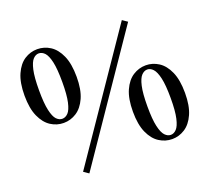

<svg xmlns="http://www.w3.org/2000/svg" viewBox="-131 -918 1227 1118"><g transform="rotate(-20 483.0 -359.0)"><path d="M202.1 -294.4Q159.6 -294.4 122.9 -318Q86.3 -341.6 63.6 -392Q40.9 -442.5 40.9 -521.9Q40.9 -602.4 63.6 -653.2Q86.3 -704.1 122.9 -727.7Q159.6 -751.2 202.1 -751.2Q245 -751.2 281.7 -727.7Q318.5 -704.1 341.2 -653.2Q363.8 -602.4 363.8 -521.9Q363.8 -442.5 341.2 -392Q318.5 -341.6 281.7 -318Q245 -294.4 202.1 -294.4ZM202.1 -320.1Q222.2 -320.1 238.6 -337.1Q254.9 -354.1 264.9 -398.2Q274.8 -442.3 274.8 -521.9Q274.8 -602.6 264.9 -646.6Q254.9 -690.5 238.6 -707.9Q222.2 -725.2 202.1 -725.2Q183.1 -725.2 166.9 -708.2Q150.8 -691.2 140.9 -647.3Q130.9 -603.3 130.9 -521.9Q130.9 -441.6 140.9 -397.5Q150.8 -353.4 166.9 -336.7Q183.1 -320.1 202.1 -320.1ZM764 10Q721.1 10 684.3 -13.6Q647.4 -37.2 624.7 -87.6Q602 -138.1 602 -217.8Q602 -298.3 624.7 -349Q647.4 -399.7 684.3 -423.3Q721.1 -446.9 764 -446.9Q806.1 -446.9 842.8 -423.3Q879.6 -399.7 902.1 -349Q924.7 -298.3 924.7 -217.8Q924.7 -138.1 902.1 -87.6Q879.6 -37.2 842.8 -13.6Q806.1 10 764 10ZM764 -16Q783.1 -16 799.4 -33Q815.8 -50 825.8 -94Q835.9 -137.9 835.9 -217.8Q835.9 -298.2 825.8 -342.2Q815.8 -386.1 799.4 -403.5Q783.1 -420.9 764 -420.9Q744.9 -420.9 728.4 -403.9Q711.9 -386.9 701.9 -342.9Q691.8 -298.9 691.8 -217.8Q691.8 -137.9 701.9 -94Q711.9 -50 728.4 -33Q744.9 -16 764 -16ZM240.9 32.6 209.6 11.2 723.7 -741.7 755 -720.3Z"/></g></svg>

Font: Noto Serif KR
Style: Regular
Weight: 200
Designer: Ryoko NISHIZUKA 西塚涼子 (kana & ideographs); Frank Grießhammer (Latin, Greek & Cyrillic); Wenlong ZHANG 张文龙 (bopomofo); San
Foundry: Adobe
Version: Version 2.001;hotconv 1.1.0;makeotfexe 2.6.0